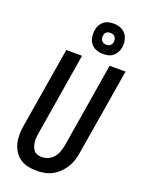

<svg xmlns="http://www.w3.org/2000/svg" viewBox="-180 -1064 864 1154"><g transform="rotate(20 252.5 -487.0)"><path d="M205 8Q176 8 148.5 2Q121 -4 99 -19.5Q77 -35 62.5 -58Q48 -81 41.5 -108Q35 -135 35.5 -164Q36 -193 41 -222L126 -735H227L140 -207Q138 -193 136.5 -178.5Q135 -164 137 -150Q139 -136 143.5 -122.5Q148 -109 156.5 -99Q165 -89 178.5 -84.5Q192 -80 207 -80Q227 -80 247.5 -89Q268 -98 282 -115Q296 -132 303 -152.5Q310 -173 314 -193L403 -735H505L413 -179Q409 -154 401 -130Q393 -106 379 -84Q365 -62 345.5 -43.5Q326 -25 303 -13Q280 -1 255 3.5Q230 8 205 8ZM341 -788Q317 -788 296 -796.5Q275 -805 262 -822Q249 -839 245.5 -862Q242 -885 246 -909Q248 -924 256.5 -939Q265 -954 278.5 -964.5Q292 -975 308.5 -978.5Q325 -982 341 -982Q364 -982 385 -973.5Q406 -965 419 -948Q432 -931 436 -908Q440 -885 436 -861Q433 -846 424.5 -831Q416 -816 402.5 -805.5Q389 -795 373 -791.5Q357 -788 341 -788ZM341 -847Q347 -847 353 -848.5Q359 -850 364.5 -854Q370 -858 373 -864Q376 -870 378 -876Q379 -885 377.5 -894Q376 -903 371 -909.5Q366 -916 358 -919.5Q350 -923 341 -923Q334 -923 328 -921.5Q322 -920 316.5 -916Q311 -912 308 -906Q305 -900 304 -894Q302 -885 303.5 -876Q305 -867 310 -860.5Q315 -854 323.5 -850.5Q332 -847 341 -847Z"/></g></svg>

Font: Iosevka SS04 Semibold
Style: Italic
Weight: 600
Italic angle: -9°
Monospace: yes
Designer: Belleve Invis
Foundry: Belleve Invis
Version: Version 19.0.0; ttfautohint (v1.8.4)